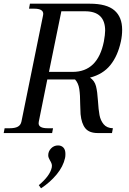

<svg xmlns="http://www.w3.org/2000/svg" viewBox="-37 -720 697 1039"><path d="M450 -300Q475 -283 482.5 -253.5Q490 -224 493 -175Q496 -126 501.5 -97Q507 -68 524 -47.5Q541 -27 574 -26L569 0H492Q446 0 425 -25.5Q404 -51 399 -102Q397 -136 397 -155Q397 -206 392 -238.5Q387 -271 369 -290H366H219L173 -62Q172 -59 172 -53Q172 -26 221 -26H250L245 0H-17L-12 -26H15Q44 -26 59.5 -34.5Q75 -43 79 -62L196 -637Q197 -640 197 -645Q197 -673 148 -673H120L125 -700H449Q540 -700 582 -664Q624 -628 624 -559Q624 -527 617 -495Q600 -417 560 -367.5Q520 -318 450 -300ZM532 -554Q532 -659 423 -659H295L228 -331H356Q492 -331 525 -495Q532 -534 532 -554ZM317 113Q317 127 315 135Q305 181 269.5 224Q234 267 185 299L173 282Q233 232 243 187Q244 184 244 177Q244 165 234 149Q230 142 227 135Q224 128 224 120Q224 99 239.5 83Q255 67 277 67Q295 67 306 78.5Q317 90 317 113Z"/></svg>

Font: Taviraj
Style: Italic
Weight: 400
Italic angle: -12°
Designer: Katatrad Team
Foundry: CadsonDemak
Version: Version 1.001